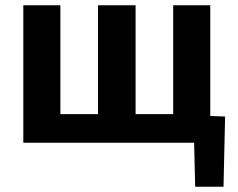

<svg xmlns="http://www.w3.org/2000/svg" viewBox="-20 -511 897 725"><path d="M68 -491H208V-80H350V-491H492V-80H634V-491H774V-73L830 -71L824 194H717L713 28H68Z"/></svg>

Font: LINE Seed Sans KR Bold
Style: Regular
Weight: 700
Designer: LINE BX Design & Sandoll Inc & Dalton Maag Ltd
Foundry: Sandoll Inc.
Version: Version 1.000